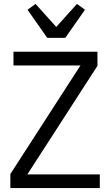

<svg xmlns="http://www.w3.org/2000/svg" viewBox="-20 -963 564 983"><path d="M491 -70V0H33V-72L392 -628H49V-698H479V-626L120 -70ZM314 -769H222L121 -913L162 -943L268 -825L374 -943L415 -913Z"/></svg>

Font: IBM Plex Sans Condensed
Style: Regular
Weight: 400
Width: 3
Designer: Mike Abbink, Paul van der Laan, Pieter van Rosmalen
Foundry: Bold Monday
Version: Version 3.201